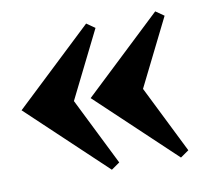

<svg xmlns="http://www.w3.org/2000/svg" viewBox="-55 -500 555 520"><g transform="rotate(-10 223.0 -240.0)"><path d="M236 -425 144 -240 236 -55 213 -39 0 -240 213 -441ZM426 -425 334 -240 426 -55 403 -39 190 -240 403 -441Z"/></g></svg>

Font: Brygada 1918
Style: Regular
Weight: 400
Designer: Mateusz Machalski | Borys Kosmynka | Przemek Hoffer
Foundry: NIEPODLEGLA 2018
Version: Version 3.006